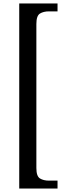

<svg xmlns="http://www.w3.org/2000/svg" viewBox="-20 -819 390 1098"><path d="M90 -799H309V-754H260Q229 -754 208.5 -741.5Q188 -729 188 -682V142Q188 189 208.5 201.5Q229 214 260 214H309V259H90Z"/></svg>

Font: Noto Serif Sinhala SemiCondensed Medium
Style: Regular
Weight: 500
Width: 4
Designer: Jelle Bosma - Monotype Design Team
Foundry: Monotype Imaging Inc.
Version: Version 2.007; ttfautohint (v1.8.4.7-5d5b)